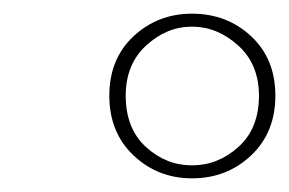

<svg xmlns="http://www.w3.org/2000/svg" viewBox="-20 -840 423 281"><path d="M383 -700Q383 -646 347.5 -612.5Q312 -579 261 -579Q211 -579 175.5 -612.5Q140 -646 140 -700Q140 -754 175.5 -787Q211 -820 261 -820Q312 -820 347.5 -787Q383 -754 383 -700ZM359 -700Q359 -746 328.5 -773.5Q298 -801 261 -801Q224 -801 194 -773.5Q164 -746 164 -700Q164 -652 193.5 -625Q223 -598 261 -598Q299 -598 329 -625Q359 -652 359 -700Z"/></svg>

Font: Playfair Display SC
Style: Bold Italic
Weight: 700
Italic angle: -14°
Designer: Claus Eggers Sørensen
Foundry: Claus Eggers Sørensen
Version: Version 1.200; ttfautohint (v1.6)